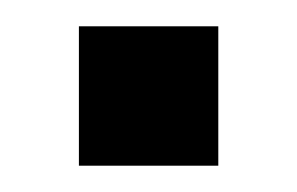

<svg xmlns="http://www.w3.org/2000/svg" viewBox="-20 -423 226 146"><path d="M146 -403V-297H40V-403Z"/></svg>

Font: BebasNeueW03-Regular
Style: Regular
Weight: 400
Designer: Ryoichi Tsunekawa
Foundry: Ryoichi Tsunekawa
Version: Version 1.30